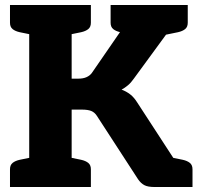

<svg xmlns="http://www.w3.org/2000/svg" viewBox="-20 -749 799 769"><path d="M97 0V-729H267V-434H294Q313 -434 326.5 -440Q340 -446 348 -457L512 -695Q526 -715 543 -722Q560 -729 585 -729H732L516 -434Q505 -418 492.5 -407.5Q480 -397 467 -390Q486 -383 501.5 -371Q517 -359 530 -338L750 0H599Q572 0 558 -7.5Q544 -15 533 -31L368 -285Q359 -299 345.5 -304.5Q332 -310 308 -310H267V0ZM615 -604 506 -688V-729H677L654 -612ZM654 0 598 -131 673 -117ZM20 0V-71Q20 -88 30.5 -96.5Q41 -105 59 -109L103 -118L117 0ZM247 0 261 -118 305 -109Q323 -105 333.5 -96.5Q344 -88 344 -71V0ZM117 -729 103 -611 59 -620Q41 -624 30.5 -632.5Q20 -641 20 -658V-729ZM344 -729V-658Q344 -641 333.5 -632.5Q323 -624 305 -620L261 -611L247 -729ZM654 0 668 -118 712 -109Q730 -105 740.5 -96.5Q751 -88 751 -71V0ZM732 -729V-658Q732 -641 721.5 -632.5Q711 -624 693 -620L649 -611L635 -729ZM520 -729 506 -611 462 -620Q444 -624 433.5 -632.5Q423 -641 423 -658V-729Z"/></svg>

Font: Aleo Black
Style: Regular
Weight: 900
Designer: Alessio Laiso
Foundry: Alessio Laiso
Version: Version 2.001;gftools[0.9.29]